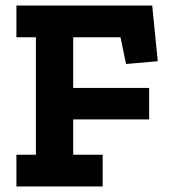

<svg xmlns="http://www.w3.org/2000/svg" viewBox="-20 -670 607 690"><path d="M547 -450 433 -440 413 -536H243V-354H516V-241H243V-114H349V0H39V-114H109V-536H39V-650H527Z"/></svg>

Font: Zilla Slab Bold
Style: Bold
Weight: 700
Designer: Typotheque.com
Foundry: Typotheque type foundry
Version: Version 1.1; 2017; ttfautohint (v1.6)